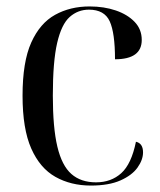

<svg xmlns="http://www.w3.org/2000/svg" viewBox="-20 -566 497 596"><path d="M262 10Q200 10 152 -17Q104 -44 77 -105Q50 -166 50 -269Q50 -374 77 -434Q104 -494 151 -520Q198 -546 258 -546Q303 -546 339.5 -533.5Q376 -521 398 -498Q420 -475 420 -442Q420 -382 337 -382Q337 -464 320.5 -500Q304 -536 256 -536Q222 -536 196.5 -513.5Q171 -491 157.5 -433Q144 -375 144 -269Q144 -170 158 -111Q172 -52 201.5 -26Q231 0 278 0Q325 0 356.5 -28.5Q388 -57 402 -126Q424 -121 424 -93Q424 -70 407 -46Q390 -22 354 -6Q318 10 262 10Z"/></svg>

Font: Noto Serif Display SemiCondensed
Style: Regular
Weight: 400
Width: 4
Designer: Monotype Design Team
Foundry: Monotype Imaging Inc.
Version: Version 2.009